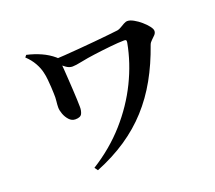

<svg xmlns="http://www.w3.org/2000/svg" viewBox="-129 -900 1257 1124"><g transform="rotate(-20 500.0 -338.0)"><path d="M284.6 31Q404.8 -44.3 493.3 -144.2Q581.8 -244.1 637.9 -358.8Q693.9 -473.5 715.7 -591.7Q717.5 -603.2 715 -606.8Q712.5 -610.4 702.8 -610.4Q685.6 -610.4 662.9 -608.8Q640.2 -607.2 614.5 -604.5Q588.9 -601.9 562.9 -598.8Q536.9 -595.6 513.5 -592.6Q467.3 -586.6 427.3 -578.3Q387.2 -569.9 368 -569.9Q347.9 -569.9 329.4 -583Q311 -596.1 279.4 -620.9L280.2 -644.1Q304.5 -644.8 346.9 -647.9Q389.3 -651 439.3 -655Q489.2 -659 538.2 -663.6Q587.2 -668.3 627 -672.4Q666.8 -676.5 686.8 -679.1Q697.2 -680.8 710 -688.5Q722.7 -696.1 735.7 -703.4Q748.7 -710.7 759.3 -710.7Q775.6 -710.7 797.6 -698.4Q819.6 -686.2 840.5 -668.3Q861.4 -650.3 875.2 -632.4Q889.1 -614.5 889.1 -602.4Q889.1 -589.5 879 -578.7Q868.9 -567.9 857.1 -557.2Q845.2 -546.4 840.3 -533.3Q802.6 -425.4 752.8 -336.5Q703 -247.6 637.8 -175.8Q572.7 -104.1 488.8 -47.6Q404.9 8.8 299.2 51.4ZM277.9 -273.6Q255.4 -273.6 239.3 -291.3Q223.2 -308.9 214.7 -332.1Q206.2 -355.4 206.2 -372.6Q206.2 -390.5 208.8 -411.9Q211.4 -433.4 210.1 -458.7Q209.9 -476.8 208.3 -499.9Q206.8 -523 204.5 -547.7Q202.2 -572.4 196.9 -593.7Q190.6 -623 172.8 -654.7Q155 -686.4 125.2 -714.4L135.4 -727Q182.6 -716.2 223.4 -697.9Q264.1 -679.6 297 -651.8Q308.8 -642.6 309.4 -631.2Q309.9 -619.8 310.7 -613Q312.1 -599.5 314.3 -572.5Q316.4 -545.6 318.3 -512Q320.2 -478.4 322.4 -444.4Q324.5 -410.4 325.6 -381Q326.6 -351.5 326.9 -333.9Q327.4 -309.9 318.8 -291.8Q310.2 -273.6 277.9 -273.6Z"/></g></svg>

Font: Noto Serif HK ExtraLight
Style: Regular
Weight: 200
Designer: Ryoko NISHIZUKA 西塚涼子 (kana & ideographs); Frank Grießhammer (Latin, Greek & Cyrillic); Wenlong ZHANG 张文龙 (bopomofo); San
Foundry: Adobe
Version: Version 2.002-H1;hotconv 1.1.0;makeotfexe 2.6.0